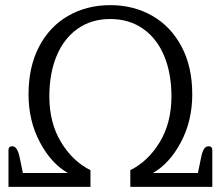

<svg xmlns="http://www.w3.org/2000/svg" viewBox="-20 -727 859 747"><path d="M13 -143Q13 -158 28 -158Q47 -158 56 -117L69 -54H244Q179 -91 135 -174Q91 -257 91 -360Q91 -467 132 -545.5Q173 -624 245.5 -665.5Q318 -707 409 -707Q500 -707 572.5 -665.5Q645 -624 686.5 -545.5Q728 -467 728 -360Q728 -257 684 -174Q640 -91 575 -54H750L763 -117Q771 -158 791 -158Q806 -158 806 -143V0H487V-65Q556 -99 601.5 -174Q647 -249 647 -352Q647 -442 618.5 -510Q590 -578 536 -615.5Q482 -653 409 -653Q336 -653 282.5 -615.5Q229 -578 200.5 -510Q172 -442 172 -352Q172 -249 217.5 -174Q263 -99 332 -65V0H13Z"/></svg>

Font: Maitree
Style: Regular
Weight: 400
Designer: CadsonDemak Team
Foundry: CadsonDemak
Version: Version 1.000